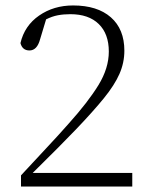

<svg xmlns="http://www.w3.org/2000/svg" viewBox="-20 -684 553 704"><path d="M57 0V-41Q104 -92 150 -141Q196 -190 232 -231Q303 -310 341 -372Q379 -434 379 -495Q379 -560 342 -596Q305 -632 238 -632Q213 -632 192 -628Q171 -624 149 -613L127 -540Q116 -499 88 -499Q62 -499 55 -526Q70 -590 123.5 -627Q177 -664 248 -664Q337 -664 386.5 -620.5Q436 -577 436 -498Q436 -454 418 -413Q400 -372 361 -324Q322 -276 259 -210Q232 -182 190.5 -140Q149 -98 100 -50H465V0Z"/></svg>

Font: Source Serif 4 SmText Light
Style: Regular
Weight: 300
Designer: Frank Grießhammer
Foundry: Adobe
Version: Version 4.005;hotconv 1.1.0;makeotfexe 2.6.0